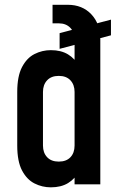

<svg xmlns="http://www.w3.org/2000/svg" viewBox="-20 -770 502 802"><path d="M263 -750Q324 -750 361.5 -710.2Q399 -670.5 399 -605.5V0H291.5V-79.5L310 -55Q293.5 -23 264.2 -5.2Q235 12.5 192.5 12.5Q156 12.5 124 -3.8Q92 -20 72 -58Q52 -96 52 -162V-386Q52 -451.5 72 -489.8Q92 -528 124 -544.2Q156 -560.5 192.5 -560.5Q235 -560.5 264.2 -542.8Q293.5 -525 310 -493L291.5 -468V-605.5Q291.5 -635.5 273.5 -654Q255.5 -672.5 225.5 -672.5H199.5V-750ZM225.5 -95Q257 -95 274.2 -113.2Q291.5 -131.5 291.5 -162V-386Q291.5 -416 274.2 -434.5Q257 -453 225.5 -453Q194 -453 176.8 -434.5Q159.5 -416 159.5 -386V-162Q159.5 -132 176.8 -113.5Q194 -95 225.5 -95ZM229 -566V-631.5L443.5 -688V-622.5Z"/></svg>

Font: Mohave Light SemiBold
Style: Regular
Weight: 600
Version: Version 2.003